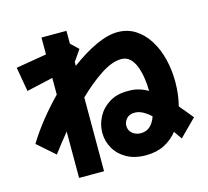

<svg xmlns="http://www.w3.org/2000/svg" viewBox="-120 -937 1239 1144"><g transform="rotate(-15 500.0 -365.0)"><path d="M230 68V-218Q206 -189 183 -159.5Q160 -130 138 -101L31 -195Q72 -262 123 -325.5Q174 -389 230 -446V-549L67 -512L41 -662L230 -694V-798H384V-719L431 -674L384 -606V-582Q464 -642 539.5 -677Q615 -712 675 -712Q737 -712 785 -681Q833 -650 866 -597Q899 -544 915.5 -477Q932 -410 932 -338Q932 -300 927.5 -262.5Q923 -225 914 -190Q931 -170 948.5 -148.5Q966 -127 985 -104L882 -1Q873 -13 864.5 -25.5Q856 -38 847 -51Q813 -8 764.5 16.5Q716 41 651 41Q582 41 533 13.5Q484 -14 458.5 -59Q433 -104 433 -156Q433 -206 457.5 -252.5Q482 -299 529.5 -328.5Q577 -358 645 -357Q679 -358 709 -349.5Q739 -341 767 -325Q767 -364 761 -403.5Q755 -443 742.5 -476.5Q730 -510 708.5 -530.5Q687 -551 656 -551Q599 -551 528.5 -505Q458 -459 384 -387V68ZM582 -159Q582 -129 604 -111.5Q626 -94 655 -94Q689 -94 712 -114.5Q735 -135 748 -173Q725 -195 700 -208.5Q675 -222 650 -222Q617 -222 599.5 -202.5Q582 -183 582 -159Z"/></g></svg>

Font: Murecho ExtraBold
Style: Regular
Weight: 800
Designer: Neil Summerour
Foundry: Positype
Version: Version 1.010; ttfautohint (v1.8.3)